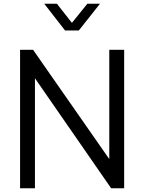

<svg xmlns="http://www.w3.org/2000/svg" viewBox="-20 -1013 776 1033"><path d="M88 -745H158L568 -157V-745H648V0H578L168 -592V0H88ZM218 -993H286L367 -890L450 -993H518L404 -849H330Z"/></svg>

Font: Eudoxus Sans
Style: Regular
Weight: 400
Designer: Stijn de Vries
Foundry: tokotype
Version: Version 2.005